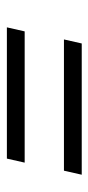

<svg xmlns="http://www.w3.org/2000/svg" viewBox="134 -570 263 572"><g transform="rotate(90 266.0 -283.5)"><path d="M73 -225H464L452 -172H61ZM109 -395H500L488 -342H97Z"/></g></svg>

Font: Arapey
Style: Italic
Weight: 400
Italic angle: -12°
Designer: Eduardo Rodriguez Tunni
Foundry: Eduardo Rodriguez Tunni
Version: Version 3.000